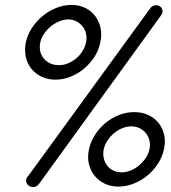

<svg xmlns="http://www.w3.org/2000/svg" viewBox="-20 -762 694 781"><path d="M465 -294.5Q495 -306 526 -306Q557 -306 582.5 -294.5Q608 -283 624.5 -262.5Q641 -242 647.5 -214.5Q654 -187 647 -155Q640 -123 622 -95.5Q604 -68 579 -47.5Q554 -27 523.5 -15Q493 -3 462 -3Q431 -3 406 -15Q381 -27 364.5 -47.5Q348 -68 341.5 -95.5Q335 -123 342 -155Q349 -187 367 -214.5Q385 -242 410 -262.5Q435 -283 465 -294.5ZM388 -590Q382 -558 364 -530.5Q346 -503 321.5 -482.5Q297 -462 267 -450Q237 -438 206 -438Q174 -438 149 -450Q124 -462 107.5 -482.5Q91 -503 85 -530.5Q79 -558 85 -590Q92 -621 110 -648.5Q128 -676 153.5 -697Q179 -718 209.5 -730Q240 -742 271 -742Q302 -742 326.5 -730Q351 -718 367 -697Q383 -676 389 -648.5Q395 -621 388 -590ZM588 -724Q597 -738 609 -740Q621 -742 629.5 -737Q638 -732 640.5 -721Q643 -710 634 -698L141 -17Q131 -3 119 -1.5Q107 0 98 -6Q89 -12 86.5 -23Q84 -34 94 -46V-45ZM514 -248Q496 -248 477.5 -240.5Q459 -233 443.5 -220Q428 -207 417 -190Q406 -173 402 -155Q398 -136 402 -119Q406 -102 415.5 -89Q425 -76 440.5 -68.5Q456 -61 474 -61Q493 -61 511.5 -68.5Q530 -76 545.5 -89Q561 -102 572.5 -119Q584 -136 588 -155Q592 -173 588 -190Q584 -207 573.5 -220Q563 -233 548 -240.5Q533 -248 514 -248ZM258 -683Q239 -683 220.5 -675Q202 -667 186.5 -654.5Q171 -642 159.5 -625Q148 -608 144 -590Q136 -549 159 -523Q182 -497 220 -497Q239 -497 257 -504.5Q275 -512 290 -524.5Q305 -537 315.5 -554Q326 -571 330 -590Q334 -608 330 -625Q326 -642 316 -654.5Q306 -667 291 -675Q276 -683 258 -683Z"/></svg>

Font: VDS
Style: Thin Italic
Weight: 100
Width: 0
Designer: artmaker
Foundry: artmaker
Version: Version 1.000 2012 initial release